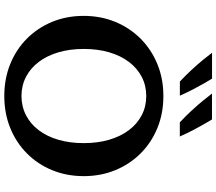

<svg xmlns="http://www.w3.org/2000/svg" viewBox="-77 -922 1017 903"><g transform="rotate(90 431.5 -470.5)"><path d="M431.5 17.8Q349.9 17.8 281 -10.2Q212.1 -38.2 161.4 -88.8Q110.8 -139.4 82.7 -207.3Q54.7 -275.3 54.7 -355.5Q54.7 -435.7 82.8 -504Q111 -572.3 161.9 -623.2Q212.8 -674 281.6 -702.2Q350.4 -730.4 431.8 -730.4Q513.3 -730.4 582.2 -702.2Q651 -674 701.6 -623.2Q752.3 -572.3 780.3 -504.2Q808.4 -436 808.4 -355.8Q808.4 -275.6 780.4 -207.5Q752.5 -139.4 701.7 -88.8Q650.9 -38.2 582.1 -10.2Q513.3 17.8 431.5 17.8ZM431.5 -62.9Q481.7 -63.4 522.4 -84.5Q563.2 -105.7 592.4 -144.3Q621.7 -182.8 637.4 -236.5Q653.1 -290.2 653.1 -355.7Q653.1 -421.5 637.3 -475.4Q621.5 -529.3 592.1 -568.2Q562.7 -607.2 522.1 -628.4Q481.4 -649.7 431.8 -649.9Q381.8 -649.7 341.2 -628.4Q300.6 -607.2 271.2 -568.4Q241.8 -529.6 226 -475.7Q210.2 -421.8 210.2 -356Q210.2 -290.7 226 -236.9Q241.8 -183.1 271.1 -144.4Q300.3 -105.7 341 -84.5Q381.6 -63.4 431.5 -62.9ZM555.4 -807.7Q525.6 -835.6 499.2 -864.2Q472.8 -892.8 452.5 -917.8Q432.3 -942.7 420 -959H541.8Q552.1 -941.8 564.4 -920.6Q576.6 -899.4 591.1 -871.9Q605.6 -844.3 621.9 -807.7ZM363.5 -807.9Q333.7 -835.8 307.3 -864.4Q280.9 -893.1 260.6 -918Q240.4 -943 228.1 -959.3H349.9Q360.2 -942.1 372.5 -920.9Q384.7 -899.7 399.2 -872.1Q413.7 -844.6 430.1 -807.9Z"/></g></svg>

Font: Russolo 10pt ExtraLight
Style: Regular
Weight: 200
Designer: Micah Stupak-Hahn
Version: Version 1.000